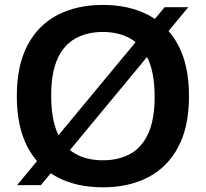

<svg xmlns="http://www.w3.org/2000/svg" viewBox="-20 -770 856 799"><path d="M150 0.5H51L665 -740H763.5ZM408 9.5Q299.5 9.5 219.2 -32.2Q139 -74 94.5 -158.2Q50 -242.5 50 -370Q50 -497.5 94.5 -581.8Q139 -666 219.5 -707.8Q300 -749.5 408 -749.5Q517 -749.5 597.2 -707.5Q677.5 -665.5 722 -581.2Q766.5 -497 766.5 -370Q766.5 -243 722 -158.8Q677.5 -74.5 596.8 -32.5Q516 9.5 408 9.5ZM408 -103Q474.5 -103 523 -130.2Q571.5 -157.5 597.5 -215.8Q623.5 -274 623.5 -367Q623.5 -463 597 -522.5Q570.5 -582 522.2 -609.5Q474 -637 408 -637Q342.5 -637 294 -610Q245.5 -583 219.2 -525Q193 -467 193 -373Q193 -276 219 -216.8Q245 -157.5 293.2 -130.2Q341.5 -103 408 -103Z"/></svg>

Font: Encode Sans SC SemiExpanded SemiBold
Style: Regular
Weight: 600
Width: 6
Designer: Multiple Designers
Foundry: Impallari Type
Version: Version 3.002